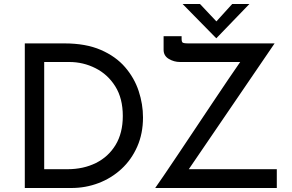

<svg xmlns="http://www.w3.org/2000/svg" viewBox="-20 -940 1459 960"><path d="M104 0V-723H302Q409 -723 484 -690.5Q559 -658 605.5 -604Q652 -550 673.5 -484.5Q695 -419 695 -353Q695 -272 666 -206.5Q637 -141 587 -95Q537 -49 472.5 -24.5Q408 0 337 0ZM201 -94H318Q397 -94 459.5 -125Q522 -156 558 -215.5Q594 -275 594 -360Q594 -448 556.5 -508Q519 -568 457.5 -599Q396 -630 327 -630H201ZM756 0Q770 -20 800.5 -64.5Q831 -109 871 -169Q911 -229 955.5 -295.5Q1000 -362 1043 -426.5Q1086 -491 1122 -544Q1158 -597 1181 -630H880Q850 -630 824 -645.5Q798 -661 798 -691V-759H888V-746Q888 -729 895 -726Q902 -723 920 -723H1353L924 -94H1364V0ZM980 -920 1062 -833 1141 -920H1227L1062 -749H1061L893 -920Z"/></svg>

Font: Synthetic
Style: Regular
Weight: 400
Designer: Santiago Orozco
Foundry: Typemade
Version: Version 2.000; ttfautohint (v1.8.4.7-5d5b)